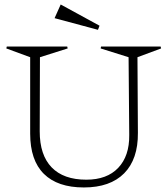

<svg xmlns="http://www.w3.org/2000/svg" viewBox="-20 -805 740 845"><path d="M112.8 -216.8V-553.2L7.8 -591.8L9.8 -600.1H275.9L277.8 -591.8L155.8 -553.2L154.8 -227.1Q154.8 -122.6 207.3 -68.4Q259.8 -14.2 359.9 -14.2Q450.7 -14.2 500.2 -66.2Q549.8 -118.2 548.8 -210.9L545.9 -553.2L422.9 -591.8L424.8 -600.1H687L689 -591.8L585 -553.2L586.9 -220.2Q587.9 -104.5 526.4 -42.2Q464.8 20 349.1 20Q233.4 20 173.1 -39.8Q112.8 -99.6 112.8 -216.8ZM220.2 -725.1 247.1 -785.2 418 -691.9 411.1 -673.8Z"/></svg>

Font: Halibut Thin
Style: Regular
Weight: 250
Designer: Matteo Maggi
Foundry: Collletttivo
Version: Version 3.080 | FøM Fix